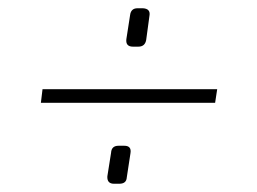

<svg xmlns="http://www.w3.org/2000/svg" viewBox="-20 -528 623 465"><path d="M313 -508H326Q345 -507 342 -490L334 -431Q331 -415 315 -415H302Q284 -415 286 -433L295 -491Q297 -508 313 -508ZM501 -279H79L83 -312H506ZM267 -175H281Q299 -175 296 -157L287 -98Q286 -83 269 -83H256Q239 -83 240 -101L249 -158Q250 -175 267 -175Z"/></svg>

Font: Exo 2.0 Extra Light
Style: Italic
Weight: 250
Italic angle: -8°
Designer: Natanael Gama
Version: Version 1.001;PS 001.001;hotconv 1.0.70;makeotf.lib2.5.58329